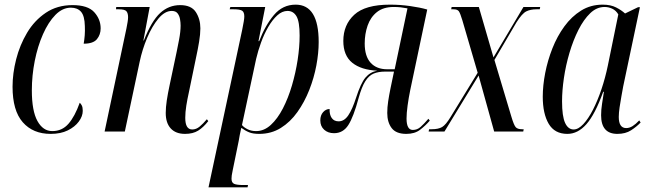

<svg xmlns="http://www.w3.org/2000/svg" viewBox="-20 -566 2800 826"><path d="M198 10Q122 10 78 -40Q34 -90 34 -193Q34 -250 49.5 -311Q65 -372 96.5 -425Q128 -478 177 -511Q226 -544 292 -544Q358 -544 385.5 -513.5Q413 -483 413 -444Q413 -417 397 -397.5Q381 -378 340 -378Q343 -395 344.5 -414Q346 -433 345 -454Q344 -498 328.5 -515.5Q313 -533 285 -533Q249 -533 218.5 -502Q188 -471 165 -419Q142 -367 129.5 -304Q117 -241 117 -177Q117 -89 141 -45.5Q165 -2 205 -2Q247 -2 274.5 -33.5Q302 -65 323 -124Q328 -120 332 -112Q336 -104 336 -89Q336 -66 319 -43Q302 -20 271.5 -5Q241 10 198 10Z M776 10Q736 10 714.5 -13.5Q693 -37 693 -80Q693 -104 697.5 -134Q702 -164 710 -201L740 -343Q744 -362 750.5 -396Q757 -430 757 -456Q757 -469 754.5 -483.5Q752 -498 744 -508.5Q736 -519 719 -519Q689 -519 661.5 -486Q634 -453 613 -403Q592 -353 581 -301L517 0H430L524 -444Q527 -459 529 -471.5Q531 -484 531 -492Q531 -509 524 -517.5Q517 -526 491 -526H479L480 -536H624L597 -392H599Q632 -476 669 -510Q706 -544 755 -544Q803 -544 822.5 -514Q842 -484 842 -444Q842 -419 836.5 -386Q831 -353 824 -321L793 -171Q786 -140 781.5 -111.5Q777 -83 777 -59Q777 -9 807 -9Q824 -9 839 -21.5Q854 -34 870 -53L876 -45Q855 -18 832.5 -4Q810 10 776 10Z M1022 -438Q1026 -458 1028.5 -472.5Q1031 -487 1031 -495Q1031 -514 1021.5 -520Q1012 -526 985 -526H968L971 -536H1121L1092 -389H1095Q1121 -457 1158.5 -501.5Q1196 -546 1252 -546Q1351 -546 1351 -385Q1351 -338 1341 -284.5Q1331 -231 1310.5 -179Q1290 -127 1259.5 -84Q1229 -41 1188 -15.5Q1147 10 1095 10Q1069 10 1052.5 3.5Q1036 -3 1018 -16Q1014 2 1011.5 14.5Q1009 27 1007 40L981 167Q978 180 977 188.5Q976 197 976 203Q976 220 987.5 225Q999 230 1027 230H1047L1045 240H877ZM1082 -2Q1116 -2 1145 -28.5Q1174 -55 1197 -99.5Q1220 -144 1236 -198.5Q1252 -253 1260.5 -308.5Q1269 -364 1269 -413Q1269 -473 1255.5 -496Q1242 -519 1217 -519Q1194 -519 1173 -500Q1152 -481 1134 -450Q1116 -419 1103 -383Q1090 -347 1082 -313L1021 -28Q1029 -18 1045 -10Q1061 -2 1082 -2Z M1728 10Q1684 10 1665 -15Q1646 -40 1646 -80Q1646 -104 1650 -130.5Q1654 -157 1660 -186L1675 -258H1637Q1608 -258 1587.5 -249.5Q1567 -241 1551.5 -216.5Q1536 -192 1523 -145Q1501 -63 1478.5 -28Q1456 7 1417 7Q1391 7 1374.5 -8Q1358 -23 1358 -48Q1358 -70 1370 -83.5Q1382 -97 1398 -97Q1397 -73 1407 -58.5Q1417 -44 1437 -44Q1461 -44 1478.5 -70Q1496 -96 1512 -146Q1532 -208 1552 -232Q1572 -256 1603 -262Q1534 -265 1495.5 -296Q1457 -327 1457 -390Q1457 -459 1504 -502.5Q1551 -546 1658 -546Q1701 -546 1744 -540Q1787 -534 1818 -525L1745 -179Q1738 -145 1733.5 -112Q1729 -79 1729 -56Q1729 -7 1756 -7Q1775 -7 1789.5 -20Q1804 -33 1823 -55L1829 -47Q1810 -25 1787 -7.5Q1764 10 1728 10ZM1646 -268H1678L1733 -530Q1717 -533 1703.5 -534.5Q1690 -536 1674 -536Q1629 -536 1601.5 -514Q1574 -492 1561.5 -456Q1549 -420 1549 -379Q1549 -324 1574.5 -296Q1600 -268 1646 -268Z M1824 0 1826 -10H1837Q1866 -10 1882 -19.5Q1898 -29 1918 -62L2035 -253L1969 -479Q1960 -509 1954 -517.5Q1948 -526 1931 -526H1921L1923 -536H2040L2103 -319L2232 -536H2304L2302 -526H2288Q2262 -526 2244 -517Q2226 -508 2202 -470L2107 -308L2180 -64Q2191 -27 2199 -18.5Q2207 -10 2226 -10H2233L2231 0H2106L2039 -241L1892 0Z M2421 10Q2366 10 2340.5 -33.5Q2315 -77 2315 -150Q2315 -198 2325.5 -252Q2336 -306 2356.5 -358Q2377 -410 2408 -452.5Q2439 -495 2480 -520.5Q2521 -546 2573 -546Q2607 -546 2630.5 -534Q2654 -522 2669 -508L2725 -535H2733L2661 -194Q2658 -177 2653.5 -152.5Q2649 -128 2645.5 -104Q2642 -80 2642 -63Q2642 -15 2674 -15Q2688 -15 2701.5 -23.5Q2715 -32 2730 -48L2736 -39Q2719 -21 2695 -5.5Q2671 10 2636 10Q2566 10 2566 -70Q2566 -94 2570 -119Q2574 -144 2578 -171H2575Q2540 -74 2503 -32Q2466 10 2421 10ZM2448 -9Q2468 -9 2489.5 -32Q2511 -55 2531 -94Q2551 -133 2567.5 -182Q2584 -231 2595 -284L2640 -504Q2630 -521 2614 -528.5Q2598 -536 2581 -536Q2547 -536 2519 -509Q2491 -482 2468.5 -437.5Q2446 -393 2430 -339Q2414 -285 2406 -230.5Q2398 -176 2398 -130Q2398 -66 2411 -37.5Q2424 -9 2448 -9Z"/></svg>

Font: Noto Serif Display ExtraCondensed
Style: Italic
Weight: 400
Width: 2
Italic angle: -12°
Designer: Monotype Design Team
Foundry: Monotype Imaging Inc.
Version: Version 2.009